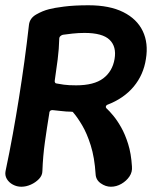

<svg xmlns="http://www.w3.org/2000/svg" viewBox="-40 -704 581 729"><path d="M41 5Q24 5 9 -3Q-6 -11 -14 -24.5Q-22 -38 -19 -54Q-4 -125 8.5 -194Q21 -263 32 -332Q43 -401 52.5 -470Q62 -539 70 -610Q73 -635 97.5 -649Q122 -663 146 -669Q164 -674 203 -679Q242 -684 296 -684Q376 -684 428 -658Q480 -632 502 -586Q524 -540 514 -480Q505 -420 467.5 -375Q430 -330 367 -306Q363 -304 362 -300Q361 -296 364 -293Q375 -283 390 -265Q405 -247 420 -220.5Q435 -194 446.5 -157.5Q458 -121 461 -72Q463 -51 451.5 -34Q440 -17 421 -6Q402 5 381 5Q361 5 342.5 -8Q324 -21 323 -43Q319 -106 304.5 -152Q290 -198 271.5 -229Q253 -260 238 -277Q237 -279 235 -279.5Q233 -280 228 -280Q213 -280 192 -282.5Q171 -285 159 -286Q147 -286 147 -273Q138 -218 130.5 -164.5Q123 -111 121 -55Q121 -38 108 -24.5Q95 -11 77 -3Q59 5 41 5ZM249 -380Q317 -380 352 -406.5Q387 -433 395 -480Q403 -527 376 -553Q349 -579 281 -579Q258 -579 235 -576.5Q212 -574 199 -572Q194 -571 189.5 -567Q185 -563 185 -557Q184 -518 179 -478.5Q174 -439 168 -399Q167 -394 169 -390.5Q171 -387 175 -387Q184 -385 202.5 -382.5Q221 -380 249 -380Z"/></svg>

Font: Winky Sans Medium
Style: Italic
Weight: 500
Italic angle: -8.97852°
Designer: Simon Atzbach
Foundry: typofactur
Version: Version 1.205